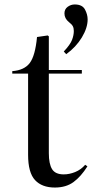

<svg xmlns="http://www.w3.org/2000/svg" viewBox="-20 -827 417 861"><path d="M226 14Q168 14 137 -19.5Q106 -53 106 -133V-497H35V-508Q89 -512 113.5 -544.5Q138 -577 146 -661L194 -668L199 -664V-513H347V-497H199V-140Q199 -92 213.5 -68.5Q228 -45 266 -45Q291 -45 317 -55.5Q343 -66 362 -88L372 -81Q343 -35 309.5 -10.5Q276 14 226 14ZM277 -584 266 -596Q295 -627 303 -648Q311 -669 311 -688Q311 -701 306.5 -709.5Q302 -718 289 -728Q269 -744 269 -767Q269 -786 283.5 -796.5Q298 -807 315 -807Q349 -807 361 -784.5Q373 -762 373 -740Q373 -702 347 -659Q321 -616 277 -584Z"/></svg>

Font: Display Regular
Style: Regular
Weight: 400
Designer: Latin by Veronika Burian and Jose Scaglione. Greek by Irene Vlachou. Cyrillic by Vera Evstafieva.
Foundry: TypeTogether
Version: Version 3.002